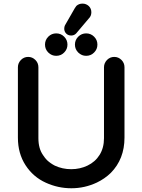

<svg xmlns="http://www.w3.org/2000/svg" viewBox="-20 -1010 780 1052"><path d="M334 -866.2Q335.9 -872.1 339.8 -877.9L389.6 -964.8L398.4 -977.5Q412.1 -990.2 432.1 -990.2Q452.1 -990.2 466.8 -976.6Q480.5 -962.9 480.5 -942.9Q480.5 -922.9 467.8 -910.2Q399.4 -828.1 397.5 -827.1Q386.7 -815.4 370.1 -815.4Q353.5 -815.4 342.8 -826.2Q336.9 -832 334.5 -838.9Q332 -845.7 332 -851.1Q332 -856.4 332.5 -859.4Q333 -862.3 334 -866.2ZM244.6 -722.2Q226.6 -740.2 226.6 -765.6Q226.6 -791 244.6 -809.1Q262.7 -827.1 288.1 -827.1Q313.5 -827.1 331.5 -809.1Q349.6 -791 349.6 -765.6Q349.6 -740.2 331.5 -722.2Q313.5 -704.1 288.1 -704.1Q262.7 -704.1 244.6 -722.2ZM408.7 -722.2Q390.6 -740.2 390.6 -765.6Q390.6 -791 408.7 -809.1Q426.8 -827.1 452.1 -827.1Q477.5 -827.1 495.6 -809.1Q513.7 -791 513.7 -765.6Q513.7 -740.2 495.6 -722.2Q477.5 -704.1 452.1 -704.1Q426.8 -704.1 408.7 -722.2ZM78.1 -255.9V-641.6Q78.1 -664.1 94.7 -681.6Q111.3 -698.2 134.3 -698.2Q157.2 -698.2 173.8 -681.6Q190.4 -665 190.4 -641.6V-252.9Q190.4 -196.3 215.8 -160.2Q226.6 -143.6 237.3 -132.8Q255.9 -115.2 280.3 -102.5Q322.3 -83 370.1 -83Q418 -83 459 -102.5Q502 -123 525.9 -161.6Q549.8 -200.2 549.8 -252.9V-641.6Q549.8 -664.1 566.4 -681.6Q583 -698.2 606 -698.2Q628.9 -698.2 645.5 -681.6Q662.1 -665 662.1 -641.6V-255.9Q662.1 -138.7 586.9 -62.5Q553.7 -30.3 510.7 -9.8Q444.3 21.5 371.1 21.5Q297.9 21.5 231.4 -8.8Q162.1 -40 120.1 -104.5Q78.1 -168.9 78.1 -255.9Z"/></svg>

Font: FakePearl
Style: SemiBold
Weight: 400
Version: Version 1.2